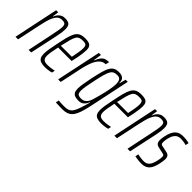

<svg xmlns="http://www.w3.org/2000/svg" viewBox="29 -1192 2061 2061"><g transform="rotate(45 1059.5 -161.5)"><path d="M-1 0 106 -510H138L127 -439H131Q139 -459 152 -477Q165 -495 186 -506.5Q207 -518 237 -518Q267 -518 285.5 -510Q304 -502 312.5 -484.5Q321 -467 321 -436Q321 -415 317.5 -386.5Q314 -358 306 -322L237 0H198L263 -313Q271 -354 276 -382Q281 -410 281 -430Q281 -452 275.5 -463Q270 -474 258 -478Q246 -482 226 -482Q194 -482 173 -464Q152 -446 137.5 -415Q123 -384 113 -345Q103 -306 94 -265L38 0Z M452 8Q413 8 388.5 -1Q364 -10 353 -31Q342 -52 342 -87Q342 -116 348.5 -157Q355 -198 367 -254Q382 -329 395 -379.5Q408 -430 425.5 -460.5Q443 -491 470 -504.5Q497 -518 542 -518Q577 -518 598.5 -510.5Q620 -503 630 -485.5Q640 -468 640 -438Q640 -418 636.5 -389Q633 -360 627 -326.5Q621 -293 612 -256L609 -242H404Q393 -192 387 -155.5Q381 -119 381 -94Q381 -69 389 -54.5Q397 -40 413 -34Q429 -28 455 -28Q470 -28 488.5 -30Q507 -32 524.5 -35Q542 -38 555 -41L547 -5Q537 -2 521 1Q505 4 487 6Q469 8 452 8ZM411 -276H578L584 -305Q590 -333 595.5 -367Q601 -401 601 -428Q601 -452 594.5 -463.5Q588 -475 575 -478.5Q562 -482 544 -482Q513 -482 493.5 -475Q474 -468 461 -446.5Q448 -425 437 -384.5Q426 -344 411 -276Z M646 0 754 -510H786L771 -418H775Q792 -460 810 -481.5Q828 -503 850.5 -510.5Q873 -518 902 -518L892 -476Q861 -476 837.5 -460Q814 -444 796 -415.5Q778 -387 764.5 -347Q751 -307 740 -259L685 0Z M906 195Q891 195 875 194.5Q859 194 840.5 193.5Q822 193 803 192L811 155Q820 156 834 157Q848 158 864.5 158.5Q881 159 898 159Q930 159 952 152Q974 145 989.5 127Q1005 109 1018 78Q1031 47 1045 -1Q1048 -13 1054.5 -33Q1061 -53 1065 -68H1061Q1051 -44 1037.5 -27Q1024 -10 1006 -1Q988 8 962 8Q928 8 906.5 0Q885 -8 874.5 -27Q864 -46 864 -80Q864 -109 871 -152.5Q878 -196 890 -255Q907 -335 921 -386.5Q935 -438 953 -466.5Q971 -495 995 -506.5Q1019 -518 1053 -518Q1074 -518 1093 -512.5Q1112 -507 1125 -490.5Q1138 -474 1138 -438H1142L1161 -510H1193L1103 -82Q1090 -19 1077.5 27.5Q1065 74 1050 106.5Q1035 139 1015.5 158Q996 177 969.5 186Q943 195 906 195ZM966 -28Q990 -28 1007.5 -37.5Q1025 -47 1038.5 -65.5Q1052 -84 1061 -113Q1067 -133 1075 -162Q1083 -191 1091.5 -224Q1100 -257 1107 -290.5Q1114 -324 1118 -353.5Q1122 -383 1122 -403Q1122 -447 1107.5 -464.5Q1093 -482 1064 -482Q1036 -482 1017.5 -474Q999 -466 985 -443Q971 -420 958.5 -375Q946 -330 930 -255Q917 -196 910.5 -154.5Q904 -113 904 -89Q904 -63 910.5 -50Q917 -37 931 -32.5Q945 -28 966 -28Z M1306 8Q1267 8 1242.5 -1Q1218 -10 1207 -31Q1196 -52 1196 -87Q1196 -116 1202.5 -157Q1209 -198 1221 -254Q1236 -329 1249 -379.5Q1262 -430 1279.5 -460.5Q1297 -491 1324 -504.5Q1351 -518 1396 -518Q1431 -518 1452.5 -510.5Q1474 -503 1484 -485.5Q1494 -468 1494 -438Q1494 -418 1490.5 -389Q1487 -360 1481 -326.5Q1475 -293 1466 -256L1463 -242H1258Q1247 -192 1241 -155.5Q1235 -119 1235 -94Q1235 -69 1243 -54.5Q1251 -40 1267 -34Q1283 -28 1309 -28Q1324 -28 1342.5 -30Q1361 -32 1378.5 -35Q1396 -38 1409 -41L1401 -5Q1391 -2 1375 1Q1359 4 1341 6Q1323 8 1306 8ZM1265 -276H1432L1438 -305Q1444 -333 1449.5 -367Q1455 -401 1455 -428Q1455 -452 1448.5 -463.5Q1442 -475 1429 -478.5Q1416 -482 1398 -482Q1367 -482 1347.5 -475Q1328 -468 1315 -446.5Q1302 -425 1291 -384.5Q1280 -344 1265 -276Z M1500 0 1607 -510H1639L1628 -439H1632Q1640 -459 1653 -477Q1666 -495 1687 -506.5Q1708 -518 1738 -518Q1768 -518 1786.5 -510Q1805 -502 1813.5 -484.5Q1822 -467 1822 -436Q1822 -415 1818.5 -386.5Q1815 -358 1807 -322L1738 0H1699L1764 -313Q1772 -354 1777 -382Q1782 -410 1782 -430Q1782 -452 1776.5 -463Q1771 -474 1759 -478Q1747 -482 1727 -482Q1695 -482 1674 -464Q1653 -446 1638.5 -415Q1624 -384 1614 -345Q1604 -306 1595 -265L1539 0Z M1915 8Q1895 8 1875 6Q1855 4 1839.5 1.5Q1824 -1 1816 -3L1824 -40Q1829 -39 1838 -37Q1847 -35 1859.5 -33Q1872 -31 1886 -29.5Q1900 -28 1913 -28Q1946 -28 1966 -42Q1986 -56 1998 -82Q2010 -108 2017 -142Q2020 -156 2022.5 -170.5Q2025 -185 2025 -199Q2025 -220 2017 -225Q2009 -230 1995 -233L1927 -248Q1902 -253 1890 -268.5Q1878 -284 1878 -313Q1878 -321 1879.5 -337.5Q1881 -354 1885 -371Q1894 -416 1908 -444.5Q1922 -473 1939.5 -489Q1957 -505 1979 -511.5Q2001 -518 2027 -518Q2046 -518 2064 -516.5Q2082 -515 2096 -512Q2110 -509 2120 -506L2112 -469Q2107 -471 2094.5 -474Q2082 -477 2064.5 -479.5Q2047 -482 2027 -482Q2004 -482 1985 -473Q1966 -464 1951 -442Q1936 -420 1926 -379Q1922 -359 1920.5 -345Q1919 -331 1919 -321Q1919 -300 1926 -294Q1933 -288 1947 -285L2015 -271Q2031 -268 2042 -261.5Q2053 -255 2059.5 -242.5Q2066 -230 2066 -208Q2066 -203 2063.5 -181.5Q2061 -160 2056 -136Q2048 -99 2036.5 -71.5Q2025 -44 2008.5 -26.5Q1992 -9 1969 -0.5Q1946 8 1915 8Z"/></g></svg>

Font: Saira UltraCondensed ExtraLight
Style: Italic
Weight: 250
Width: 1
Italic angle: -12°
Designer: Hector Gatti with collaboration of the Omnibus-Type team
Foundry: Omnibus-Type
Version: Version 1.101